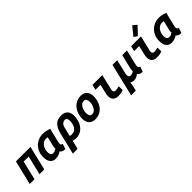

<svg xmlns="http://www.w3.org/2000/svg" viewBox="275 -2280 3931 3931"><g transform="rotate(-45 2240.0 -314.5)"><path d="M7 0 134 -526H555L428 0H290L389 -412H244L145 0Z M749 12Q700 12 664.5 -11.5Q629 -35 609.5 -80.5Q590 -126 590 -193Q590 -269 615.5 -332.5Q641 -396 686.5 -442Q732 -488 791.5 -513Q851 -538 918 -538Q963 -538 1008 -529Q1053 -520 1102 -501L1034 -223Q1030 -202 1026 -183Q1022 -164 1022 -150Q1022 -129 1032.5 -118Q1043 -107 1066 -102L1028 11Q976 10 950.5 -3.5Q925 -17 910 -40Q888 -21 845 -4.5Q802 12 749 12ZM799 -105Q831 -105 853 -117Q875 -129 891 -141Q890 -153 890 -166Q890 -179 892 -191.5Q894 -204 897 -216L944 -416Q931 -419 920 -420Q909 -421 897 -421Q858 -421 826 -403Q794 -385 771.5 -354.5Q749 -324 737 -285Q725 -246 725 -204Q725 -165 734.5 -143.5Q744 -122 760.5 -113.5Q777 -105 799 -105Z M1071 185 1188 -300Q1215 -411 1277 -474.5Q1339 -538 1451 -538Q1546 -538 1593 -486.5Q1640 -435 1640 -347Q1640 -277 1621 -212.5Q1602 -148 1564 -97.5Q1526 -47 1469.5 -17.5Q1413 12 1338 12Q1313 12 1291 6.5Q1269 1 1255 -4L1209 185ZM1332 -106Q1378 -106 1411 -124.5Q1444 -143 1464.5 -175.5Q1485 -208 1494.5 -249.5Q1504 -291 1504 -337Q1504 -375 1489 -398Q1474 -421 1442 -421Q1405 -421 1374 -396.5Q1343 -372 1326 -299L1282 -119Q1287 -115 1301.5 -110.5Q1316 -106 1332 -106Z M1897 15Q1803 15 1757 -39.5Q1711 -94 1711 -183Q1711 -236 1724 -288Q1737 -340 1762 -385.5Q1787 -431 1824.5 -465.5Q1862 -500 1911.5 -520Q1961 -540 2022 -540Q2104 -540 2154 -490Q2204 -440 2204 -342Q2204 -289 2191.5 -237Q2179 -185 2154.5 -139.5Q2130 -94 2093 -59.5Q2056 -25 2007 -5Q1958 15 1897 15ZM1925 -105Q1958 -105 1984 -124.5Q2010 -144 2028.5 -175Q2047 -206 2056.5 -241.5Q2066 -277 2066 -308Q2066 -360 2051 -390.5Q2036 -421 1989 -421Q1956 -421 1930 -401.5Q1904 -382 1886 -351Q1868 -320 1858.5 -284.5Q1849 -249 1849 -218Q1849 -166 1864 -135.5Q1879 -105 1925 -105Z M2566 12Q2514 12 2479.5 -5.5Q2445 -23 2428 -56.5Q2411 -90 2411 -136Q2411 -155 2414 -176.5Q2417 -198 2423 -222L2468 -412H2322L2350 -526H2634L2558 -205Q2554 -193 2552.5 -182.5Q2551 -172 2551 -164Q2551 -136 2565 -122Q2579 -108 2608 -108Q2627 -108 2653 -112Q2679 -116 2710 -127L2712 -15Q2671 1 2634.5 6.5Q2598 12 2566 12Z M2759 185 2929 -526H3066L3006 -274Q2999 -249 2992.5 -221.5Q2986 -194 2986 -171Q2986 -143 2999 -125.5Q3012 -108 3045 -108Q3076 -108 3096.5 -119.5Q3117 -131 3132 -141Q3129 -159 3131 -178.5Q3133 -198 3137 -216L3212 -526H3348L3275 -223Q3270 -202 3266.5 -183Q3263 -164 3263 -150Q3263 -129 3274 -118Q3285 -107 3307 -102L3268 11Q3217 10 3191.5 -3.5Q3166 -17 3151 -40Q3129 -21 3096 -4.5Q3063 12 3022 12Q2994 12 2970 4Q2946 -4 2932 -16Q2931 14 2927 38.5Q2923 63 2916 92L2894 185Z M3686 12Q3634 12 3599.5 -5.5Q3565 -23 3548 -56.5Q3531 -90 3531 -136Q3531 -155 3534 -176.5Q3537 -198 3543 -222L3588 -412H3442L3470 -526H3754L3678 -205Q3674 -193 3672.5 -182.5Q3671 -172 3671 -164Q3671 -136 3685 -122Q3699 -108 3728 -108Q3747 -108 3773 -112Q3799 -116 3830 -127L3832 -15Q3791 1 3754.5 6.5Q3718 12 3686 12ZM3713 -575 3636 -627 3789 -814 3873 -743Z M4109 12Q4060 12 4024.5 -11.5Q3989 -35 3969.5 -80.5Q3950 -126 3950 -193Q3950 -269 3975.5 -332.5Q4001 -396 4046.5 -442Q4092 -488 4151.5 -513Q4211 -538 4278 -538Q4323 -538 4368 -529Q4413 -520 4462 -501L4394 -223Q4390 -202 4386 -183Q4382 -164 4382 -150Q4382 -129 4392.5 -118Q4403 -107 4426 -102L4388 11Q4336 10 4310.5 -3.5Q4285 -17 4270 -40Q4248 -21 4205 -4.5Q4162 12 4109 12ZM4159 -105Q4191 -105 4213 -117Q4235 -129 4251 -141Q4250 -153 4250 -166Q4250 -179 4252 -191.5Q4254 -204 4257 -216L4304 -416Q4291 -419 4280 -420Q4269 -421 4257 -421Q4218 -421 4186 -403Q4154 -385 4131.5 -354.5Q4109 -324 4097 -285Q4085 -246 4085 -204Q4085 -165 4094.5 -143.5Q4104 -122 4120.5 -113.5Q4137 -105 4159 -105Z"/></g></svg>

Font: Ubuntu Sans Mono
Style: Bold Italic
Weight: 700
Italic angle: -13.5°
Monospace: yes
Designer: Dalton Maag Ltd
Foundry: Dalton Maag Ltd
Version: Version 1.006